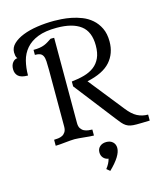

<svg xmlns="http://www.w3.org/2000/svg" viewBox="-151 -930 1105 1300"><g transform="rotate(-15 402.0 -280.0)"><path d="M363 -358V-392Q412 -397 452.5 -408.5Q493 -420 522 -442Q551 -464 567 -499Q583 -534 583 -586Q583 -683 525.5 -726.5Q468 -770 358 -770Q277 -770 225 -749.5Q173 -729 142 -693Q111 -657 99 -609.5Q87 -562 87 -508Q40 -508 20 -526Q0 -544 0 -575Q0 -604 14.5 -622Q29 -640 48 -640Q40 -648 38 -661.5Q36 -675 36 -683Q36 -717 62.5 -742.5Q89 -768 133 -785.5Q177 -803 234 -811.5Q291 -820 353 -820Q372 -820 404 -818Q436 -816 472 -809Q508 -802 545 -787.5Q582 -773 612 -747Q642 -721 661 -682Q680 -643 680 -588Q680 -504 629.5 -447Q579 -390 466 -366L660 -122Q695 -77 729 -59.5Q763 -42 804 -42V0Q775 1 749.5 1.5Q724 2 711 2Q686 2 669.5 -1.5Q653 -5 639.5 -13.5Q626 -22 612.5 -37.5Q599 -53 581 -77ZM324 -111Q324 -87 333.5 -73Q343 -59 356.5 -52.5Q370 -46 385.5 -44Q401 -42 413 -42V0Q401 0 383 -1.5Q365 -3 346 -5Q327 -7 309 -8.5Q291 -10 279 -10Q267 -10 249 -8.5Q231 -7 212 -5Q193 -3 175 -1.5Q157 0 145 0V-42Q158 -42 174 -44Q190 -46 203 -52.5Q216 -59 225 -73Q234 -87 234 -111V-507Q234 -544 232.5 -568.5Q231 -593 224 -606.5Q217 -620 204 -625.5Q191 -631 168 -631V-666Q193 -666 211.5 -669Q230 -672 245 -678Q260 -684 272.5 -692Q285 -700 299 -709H324ZM419 120Q419 95 436.5 79.5Q454 64 482 64Q510 64 527 80Q544 96 544 122Q544 177 458 260L435 241Q461 208 468 177Q446 174 432.5 158.5Q419 143 419 120Z"/></g></svg>

Font: Milonga
Style: Regular
Weight: 400
Designer: Pablo Impallari, Brenda Gallo, Rodrigo Fuenzalida
Foundry: Pablo Impallari, Brenda Gallo, Rodrigo Fuenzalida
Version: Version 1.000; ttfautohint (v0.93) -l 8 -r 50 -G 200 -x 14 -